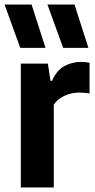

<svg xmlns="http://www.w3.org/2000/svg" viewBox="-43 -828 420 848"><path d="M49 0V-547H168.5L180 -471H187Q206.5 -516.5 240.2 -535.5Q274 -554.5 315.5 -554.5Q325.5 -554.5 335.5 -553.5Q345.5 -552.5 352.5 -551V-415.5Q341 -417.5 329.2 -418.2Q317.5 -419 306 -419Q272.5 -419 241.5 -404.8Q210.5 -390.5 194.5 -365.5V0ZM236 -616.5 166.5 -808H286L347.5 -616.5ZM46.5 -616.5 -23 -808H96.5L158 -616.5Z"/></svg>

Font: Encode Sans Cnd
Style: Bold
Weight: 700
Width: 3
Designer: Multiple Designers
Foundry: Impallari Type
Version: Version 3.002; ttfautohint (v1.8.3) -l 8 -r 50 -G 200 -x 14 